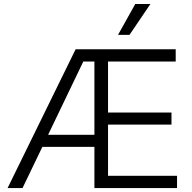

<svg xmlns="http://www.w3.org/2000/svg" viewBox="-20 -958 978 978"><path d="M365.2 -707H875V-644.5H530.3V-384.8H853.5V-323.2H530.3V-62.5H881.8V0H460.9V-210H195.8L94.7 0H18.6ZM460.9 -271.5V-644.5H404.3L225.1 -271.5ZM668.9 -937.5H746.1L639.6 -780.3H581.1Z"/></svg>

Font: Pretendard GOV Light
Style: Regular
Weight: 300
Designer: Base glyphs from Inter by Rasmus Andersson; Hangeul glyphs from Noto Sans CJK(Source Han Sans) by Jang Soo-young and Kan
Foundry: Kil Hyung-jin
Version: Version 1.309